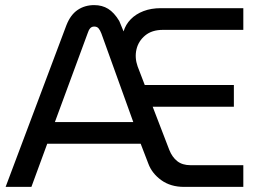

<svg xmlns="http://www.w3.org/2000/svg" viewBox="-20 -732 1003 752"><path d="M2 0 240 -633Q256 -674 284 -693Q312 -712 349 -712Q380 -712 403.5 -697.5Q427 -683 447 -650L464 -609Q472 -636 492 -656.5Q512 -677 542 -688.5Q572 -700 610 -700H933V-615H618Q575 -615 548.5 -593Q522 -571 514.5 -538.5Q507 -506 519 -472L547 -399H896V-314H578L643 -145Q654 -117 674 -101Q694 -85 726 -85H933V0H701Q648 0 611.5 -26.5Q575 -53 561 -91L531 -169H165L103 0ZM195 -254H502L377 -601Q372 -614 366 -621Q360 -628 349 -628Q339 -628 333 -621Q327 -614 323 -601Z"/></svg>

Font: MuseoModerno SemiBold
Style: Regular
Weight: 400
Version: Version 1.001